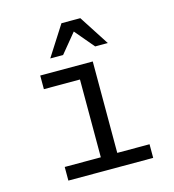

<svg xmlns="http://www.w3.org/2000/svg" viewBox="-110 -833 838 925"><g transform="rotate(-15 309.0 -370.5)"><path d="M379 -524V-68H540V0H117V-68H297V-456H117V-524ZM185 -591 281 -741H375L472 -591H409L328 -687L249 -591Z"/></g></svg>

Font: Fragment Mono
Style: Regular
Weight: 400
Monospace: yes
Designer: Wei Huang based on Nimbus Sans by URW Studio, based on Helvetica by Max Miedinger.
Foundry: Wei Huang
Version: Version 1.021; ttfautohint (v1.8.4.7-5d5b)